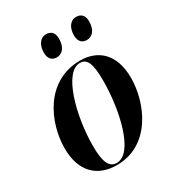

<svg xmlns="http://www.w3.org/2000/svg" viewBox="-181 -859 897 979"><g transform="rotate(-30 267.0 -369.5)"><path d="M407 -619C435 -619 463 -642 463 -696C463 -733 444 -749 416 -749C381 -749 360 -716 360 -673C360 -636 378 -619 407 -619ZM230 -619C258 -619 286 -642 286 -697C286 -733 267 -749 239 -749C204 -749 183 -716 183 -673C183 -636 201 -619 230 -619ZM220 10C419 10 504 -195 504 -340C504 -486 422 -546 323 -546C118 -546 31 -346 31 -197C31 -58 107 10 220 10ZM225 0C183 0 162 -36 162 -135C162 -312 222 -536 315 -536C359 -536 374 -496 374 -399C374 -226 323 0 225 0Z"/></g></svg>

Font: Noto Serif Display Condensed
Style: Bold Italic
Weight: 700
Width: 3
Italic angle: -12°
Designer: Monotype Design Team
Foundry: Monotype Imaging Inc.
Version: Version 2.009